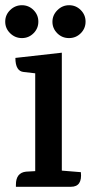

<svg xmlns="http://www.w3.org/2000/svg" viewBox="-23 -716 351 736"><path d="M249 0H38V-8Q38 -54 77 -58L112 -60V-435L68 -440Q36 -443 36 -494L214 -514V-62L287 -56Q293 0 249 0ZM105.5 -677.5Q124 -659 124 -633Q124 -607 105.5 -588.5Q87 -570 61 -570Q35 -570 16 -588.5Q-3 -607 -3 -633Q-3 -659 16 -677.5Q35 -696 61 -696Q87 -696 105.5 -677.5ZM305 -633Q305 -607 286.5 -588.5Q268 -570 241.5 -570Q215 -570 196.5 -588.5Q178 -607 178 -632.5Q178 -658 197 -677Q216 -696 242 -696Q268 -696 286.5 -677.5Q305 -659 305 -633Z"/></svg>

Font: Karma SemiBold
Style: Regular
Weight: 600
Designer: Joana Correia
Foundry: Indian Type Foundry
Version: Version 1.202;PS 1.0;hotconv 1.0.78;makeotf.lib2.5.61930; tt